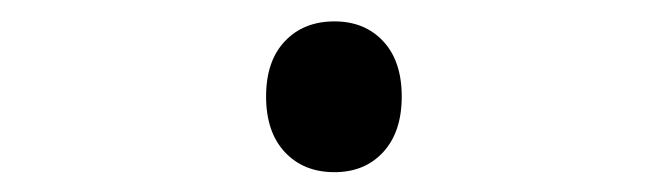

<svg xmlns="http://www.w3.org/2000/svg" viewBox="-20 -150 640 184"><path d="M300.5 15Q271 15 253 -4.2Q235 -23.5 235 -57.5Q235 -91.5 253 -110.5Q271 -129.5 300.5 -129.5Q329.5 -129.5 347.2 -110.5Q365 -91.5 365 -57.5Q365 -23.5 347.2 -4.2Q329.5 15 300.5 15Z"/></svg>

Font: Spline Sans Mono Light
Style: Regular
Weight: 300
Monospace: yes
Version: Version 1.004